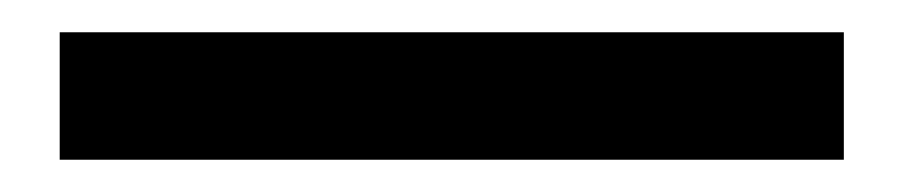

<svg xmlns="http://www.w3.org/2000/svg" viewBox="-20 43 560 119"><path d="M17 142H503V63H17Z"/></svg>

Font: Fira Math
Style: Regular
Weight: 400
Designer: Xiangdong Zeng
Foundry: Xiangdong Zeng
Version: Version 0.3.4